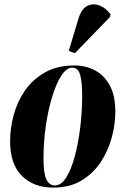

<svg xmlns="http://www.w3.org/2000/svg" viewBox="-20 -844 570 874"><path d="M222 10Q134 10 80 -43Q26 -96 26 -202Q26 -259 42 -319.5Q58 -380 93 -431Q128 -482 184 -514Q240 -546 319 -546Q370 -546 412 -524Q454 -502 479.5 -455.5Q505 -409 505 -334Q505 -279 489 -219Q473 -159 439 -107Q405 -55 351.5 -22.5Q298 10 222 10ZM230 0Q259 0 282 -37Q305 -74 321 -134.5Q337 -195 345.5 -266.5Q354 -338 354 -408Q354 -473 344.5 -504.5Q335 -536 309 -536Q283 -536 259.5 -500Q236 -464 217.5 -403.5Q199 -343 188.5 -270Q178 -197 178 -123Q178 -55 191 -27.5Q204 0 230 0ZM321 -602 293 -612 338 -762Q352 -805 378 -817.5Q404 -830 433 -819Q462 -808 483 -779L481 -767Z"/></svg>

Font: Noto Serif Display ExtraCondensed Black
Style: Italic
Weight: 900
Width: 2
Italic angle: -12°
Designer: Monotype Design Team
Foundry: Monotype Imaging Inc.
Version: Version 2.009